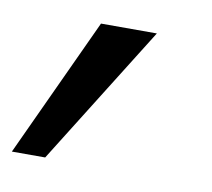

<svg xmlns="http://www.w3.org/2000/svg" viewBox="-86 -179 407 369"><g transform="rotate(10 117.0 6.0)"><path d="M84 -130H193L23 142H-42Z"/></g></svg>

Font: Albert Sans Medium
Style: Italic
Weight: 500
Italic angle: -11.25°
Designer: Andreas Rasmussen
Foundry: a.Foundry
Version: Version 1.025